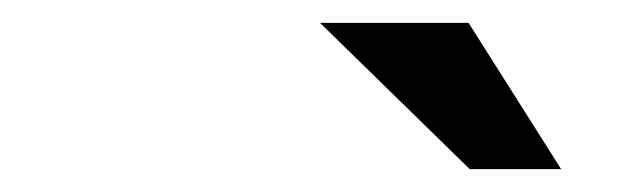

<svg xmlns="http://www.w3.org/2000/svg" viewBox="-20 -738 540 168"><path d="M390 -718 471 -590H391L260 -718Z"/></svg>

Font: Quantico
Style: Italic
Weight: 400
Italic angle: -12°
Designer: Matt Desmond
Foundry: MADtype
Version: Version 2.002